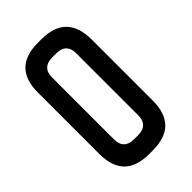

<svg xmlns="http://www.w3.org/2000/svg" viewBox="-209 -759 834 834"><g transform="rotate(-45 207.5 -342.0)"><path d="M368.2 -531.2Q368.2 -405.3 368.2 -152.3Q368.2 -77.1 330.1 -38.1Q292 0 215.8 0Q208 0 192.4 0Q116.2 0 78.1 -38.1Q40 -77.1 40 -152.3Q40 -164.1 40 -179.7Q40 -224.6 40 -294.9Q40 -373 40 -531.2Q40 -607.4 78.1 -645.5Q116.2 -683.6 191.4 -683.6Q199.2 -683.6 214.8 -683.6Q291 -683.6 329.1 -645.5Q367.2 -607.4 368.2 -531.2ZM129.9 -154.3Q129.9 -122.1 145.5 -107.4Q161.1 -91.8 192.4 -91.8Q200.2 -91.8 215.8 -91.8Q248 -91.8 262.7 -107.4Q278.3 -122.1 278.3 -154.3Q278.3 -280.3 278.3 -533.2Q278.3 -564.5 262.7 -579.1Q248 -594.7 215.8 -594.7Q208 -594.7 192.4 -594.7Q161.1 -594.7 145.5 -579.1Q129.9 -564.5 129.9 -533.2Q129.9 -406.2 129.9 -154.3Z"/></g></svg>

Font: ZAANS 2018
Style: Regular
Weight: 400
Designer: Counter Creatives
Version: Version 1.0 - 24-01-18